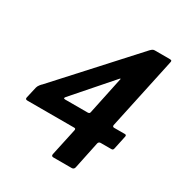

<svg xmlns="http://www.w3.org/2000/svg" viewBox="-160 -787 848 901"><g transform="rotate(30 264.0 -336.5)"><path d="M258 0Q246 0 248 -12L280 -160Q282 -170 273 -170H19Q6 -170 9 -182L23 -243Q25 -251 31.5 -259.5Q38 -268 42 -271L397 -661Q404 -668 408.5 -670.5Q413 -673 419 -673H500Q508 -673 510 -670Q512 -667 510 -660L427 -273Q426 -263 435 -263H494Q502 -263 501 -254L485 -179Q483 -170 474 -170H416Q406 -170 403 -160L372 -12Q369 0 357 0ZM170 -263H292Q303 -263 304 -273L346 -472Q348 -477 346 -477.5Q344 -478 341 -474L166 -274Q157 -263 170 -263Z"/></g></svg>

Font: Glory
Style: Bold Italic
Weight: 700
Italic angle: -12°
Version: Version 1.011